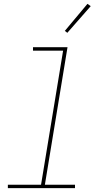

<svg xmlns="http://www.w3.org/2000/svg" viewBox="-20 -981 540 1001"><path d="M371 0H21V-18H194L309 -717H152V-735H332L214 -18H371ZM331 -810 318 -820 436 -961 453 -949Z"/></svg>

Font: Iosevka Term Curly Th Obl
Style: Regular
Weight: 100
Italic angle: -9°
Designer: Belleve Invis
Foundry: Belleve Invis
Version: Version 32.3.0